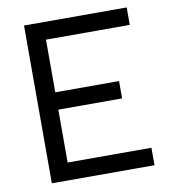

<svg xmlns="http://www.w3.org/2000/svg" viewBox="-79 -762 744 831"><g transform="rotate(-10 293.0 -346.5)"><path d="M82 0V-693.4H533.2V-616.7H165V-385.3H445.3V-309.1H165V-76.7H533.2V0Z"/></g></svg>

Font: Cascadia Code PL SemiLight
Style: Regular
Weight: 350
Monospace: yes
Designer: Aaron Bell
Foundry: Saja Typeworks
Version: Version 2404.023; ttfautohint (v1.8.4)